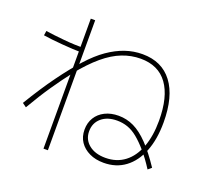

<svg xmlns="http://www.w3.org/2000/svg" viewBox="-134 -929 1147 1092"><g transform="rotate(20 440.0 -383.5)"><path d="M417.8 -172.2Q417.8 -213.3 437.2 -245Q456.7 -276.7 492.2 -294.4Q527.8 -312.2 574.4 -312.2Q623.3 -312.2 667.2 -291.1Q711.1 -270 756.7 -222.8Q802.2 -175.6 853.3 -98.9L832.2 -81.1Q796.7 -136.7 763.3 -175Q730 -213.3 700 -237.8Q670 -262.2 639.4 -272.8Q608.9 -283.3 575.6 -283.3Q516.7 -283.3 481.1 -252.8Q445.6 -222.2 445.6 -172.2Q445.6 -122.2 483.3 -91.7Q521.1 -61.1 583.3 -61.1Q651.1 -61.1 699.4 -97.8Q747.8 -134.4 773.3 -202.8Q798.9 -271.1 798.9 -363.3Q798.9 -507.8 743.9 -583.9Q688.9 -660 581.1 -660Q524.4 -660 470 -638.9Q415.6 -617.8 360.6 -571.7Q305.6 -525.6 242.2 -447.8H243.3Q202.2 -395.6 156.1 -328.3Q110 -261.1 61.1 -176.7L36.7 -194.4Q102.2 -303.3 161.7 -385Q221.1 -466.7 273.9 -525Q326.7 -583.3 377.2 -618.3Q427.8 -653.3 478.3 -670.6Q528.9 -687.8 582.2 -687.8Q700 -687.8 763.3 -603.9Q826.7 -520 826.7 -363.3Q826.7 -261.1 797.2 -186.7Q767.8 -112.2 713.3 -71.7Q658.9 -31.1 583.3 -31.1Q534.4 -31.1 497.2 -48.9Q460 -66.7 438.9 -97.8Q417.8 -128.9 417.8 -172.2ZM235.6 10V-776.7H262.2V10ZM250 -577.8Q230 -577.8 198.3 -579.4Q166.7 -581.1 132.8 -583.9Q98.9 -586.7 68.9 -590Q38.9 -593.3 17.8 -596.7L22.2 -624.4Q42.2 -621.1 71.7 -617.8Q101.1 -614.4 135 -611.1Q168.9 -607.8 199.4 -606.7Q230 -605.6 251.1 -605.6Z"/></g></svg>

Font: Paperlogy 1 Thin
Style: Regular
Weight: 250
Designer: redesigned by Lee Juim, glyphs from Gmarket Sans & Montserrat
Foundry: PT&
Version: Version 1.001